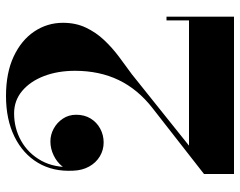

<svg xmlns="http://www.w3.org/2000/svg" viewBox="-100 -700 800 640"><g transform="rotate(-90 300.0 -380.0)"><path d="M40 0V-100L259.5 -271.5Q322.5 -320.5 353.2 -384.5Q384 -448.5 384 -530Q384 -587.5 366.5 -633.2Q349 -679 317 -706Q285 -733 242 -733Q192.5 -733 150.5 -709.5Q108.5 -686 84.2 -642Q60 -598 63.5 -536.5H52Q52 -556 66 -573.2Q80 -590.5 102.2 -601.2Q124.5 -612 148.5 -612Q171 -612 191.2 -601Q211.5 -590 224.5 -570.5Q237.5 -551 237.5 -526Q237.5 -498.5 225 -478Q212.5 -457.5 191.2 -446Q170 -434.5 145 -434.5Q120 -434.5 98.8 -447.2Q77.5 -460 64.8 -483Q52 -506 51 -536.5Q47.5 -603 77.2 -653.2Q107 -703.5 164.5 -731.8Q222 -760 300 -760Q377 -760 431.5 -734.5Q486 -709 515 -665.8Q544 -622.5 544 -570Q544 -527.5 528 -493.8Q512 -460 486.5 -433Q461 -406 431 -383.5Q401 -361 372.5 -340.5L134.5 -150H552V-225H564.5V0Z"/></g></svg>

Font: Bodoni Moda 18pt
Style: Bold
Weight: 700
Designer: Owen Earl
Foundry: indestructible type
Version: Version 2.004